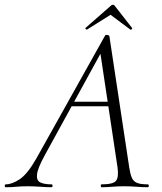

<svg xmlns="http://www.w3.org/2000/svg" viewBox="-58 -784 677 804"><path d="M-34 0Q-38 0 -38 -6Q-38 -12 -34 -12Q-8 -12 24.5 -33.5Q57 -55 94 -120L382 -635Q384 -639 391.5 -637.5Q399 -636 400 -633L483 -84Q487 -57 493.5 -41Q500 -25 515 -18.5Q530 -12 561 -12Q565 -12 565 -6Q565 0 561 0Q538 0 514 -2Q490 -4 462 -4Q434 -4 412.5 -2Q391 0 367 0Q364 0 364 -6Q364 -12 367 -12Q416 -12 428 -27Q440 -42 434 -84L361 -570L378 -587L129 -133Q100 -80 97 -54Q94 -28 111 -20Q128 -12 158 -12Q162 -12 162 -6Q162 0 157 0Q138 0 111 -2Q84 -4 58 -4Q29 -4 10.5 -2Q-8 0 -34 0ZM226 -339 241 -358H428L430 -339ZM306 -660Q305 -659 301.5 -662Q298 -665 300 -667L405 -759Q409 -764 414.5 -764Q420 -764 423 -759L495 -667Q497 -665 493.5 -661.5Q490 -658 488 -660L405 -722Z"/></svg>

Font: Cormorant Light Light
Style: Italic
Weight: 300
Italic angle: -10°
Version: Version 4.000